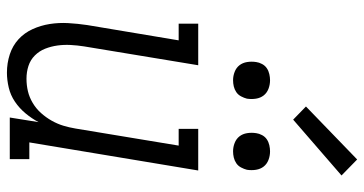

<svg xmlns="http://www.w3.org/2000/svg" viewBox="-262 -754 1025 540"><g transform="rotate(90 250.0 -484.5)"><path d="M185 8Q158 8 133.5 0Q109 -8 91 -24.5Q73 -41 62.5 -64Q52 -87 48 -112.5Q44 -138 45.5 -164.5Q47 -191 51 -218L94 -475H47V-530H164L111 -209Q108 -190 107 -171Q106 -152 108.5 -134Q111 -116 117.5 -99.5Q124 -83 136.5 -70.5Q149 -58 166 -52.5Q183 -47 202 -47Q220 -47 237 -51Q254 -55 270 -64.5Q286 -74 298.5 -88Q311 -102 320 -118Q329 -134 334 -150.5Q339 -167 342 -185L390 -475H343V-530H460L381 -55H428V0H311L324 -81Q314 -62 299.5 -44.5Q285 -27 266.5 -14.5Q248 -2 226.5 3Q205 8 185 8ZM406 -628Q394 -628 382.5 -632.5Q371 -637 364 -646Q357 -655 355 -667.5Q353 -680 355 -693Q356 -701 360.5 -709.5Q365 -718 372.5 -723Q380 -728 389 -730Q398 -732 406 -732Q419 -732 430.5 -727.5Q442 -723 449 -714Q456 -705 458 -692.5Q460 -680 458 -667Q456 -659 451.5 -650.5Q447 -642 439.5 -637Q432 -632 423.5 -630Q415 -628 406 -628ZM206 -628Q194 -628 182.5 -632.5Q171 -637 164 -646Q157 -655 155 -667.5Q153 -680 155 -693Q156 -701 160.5 -709.5Q165 -718 172.5 -723Q180 -728 189 -730Q198 -732 206 -732Q219 -732 230.5 -727.5Q242 -723 249 -714Q256 -705 258 -692.5Q260 -680 258 -667Q256 -659 251.5 -650.5Q247 -642 239.5 -637Q232 -632 223.5 -630Q215 -628 206 -628ZM317 -797 280 -833 429 -977 474 -933Z"/></g></svg>

Font: Iosevka Slab Light Oblique
Style: Regular
Weight: 300
Italic angle: -9°
Monospace: yes
Designer: Belleve Invis
Foundry: Belleve Invis
Version: Version 11.1.1; ttfautohint (v1.8.3)